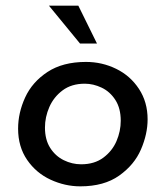

<svg xmlns="http://www.w3.org/2000/svg" viewBox="-20 -649 586 679"><path d="M44 -194Q44 -250 69 -304.5Q94 -359 148 -394.5Q202 -430 284 -430Q341 -430 391 -405.5Q441 -381 471.5 -334.5Q502 -288 502 -227Q502 -175 478.5 -120.5Q455 -66 401.5 -28Q348 10 264 10Q210 10 159 -13.5Q108 -37 76 -83.5Q44 -130 44 -194ZM407 -222Q407 -266 388 -295.5Q369 -325 339.5 -339Q310 -353 280 -353Q233 -353 201.5 -329.5Q170 -306 154.5 -270.5Q139 -235 139 -198Q139 -155 157.5 -126Q176 -97 205.5 -82.5Q235 -68 267 -68Q314 -68 345.5 -91.5Q377 -115 392 -150Q407 -185 407 -222ZM323 -495H263L153 -629H257Z"/></svg>

Font: Josefin Sans
Style: Italic
Weight: 400
Italic angle: -7°
Designer: Santiago Orozco
Foundry: Typemade
Version: Version 2.000